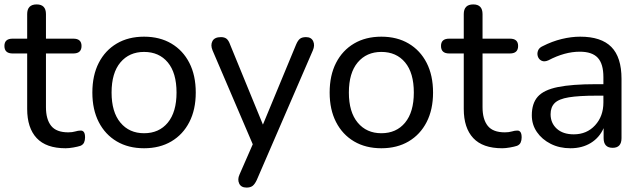

<svg xmlns="http://www.w3.org/2000/svg" viewBox="-24 -662 2905 869"><path d="M273 9Q185 9 142 -37Q99 -83 99 -169V-420H33Q-4 -420 -4 -454Q-4 -487 33 -487H99V-598Q99 -642 142 -642Q184 -642 184 -598V-487H308Q345 -487 345 -454Q345 -420 308 -420H184V-177Q184 -122 207.5 -92.5Q231 -63 285 -63Q303 -63 316.5 -67Q330 -71 340 -71Q349 -72 355 -65Q361 -58 361 -40Q361 -27 356.5 -17Q352 -7 340 -2Q328 2 308 5.5Q288 9 273 9Z M628 9Q557 9 504.5 -22Q452 -53 423 -109.5Q394 -166 394 -243Q394 -321 423 -377.5Q452 -434 504.5 -465Q557 -496 628 -496Q699 -496 751.5 -465Q804 -434 833 -377.5Q862 -321 862 -243Q862 -166 833 -109.5Q804 -53 751.5 -22Q699 9 628 9ZM628 -59Q696 -59 735.5 -107Q775 -155 775 -243Q775 -332 735.5 -379.5Q696 -427 628 -427Q561 -427 521 -379.5Q481 -332 481 -243Q481 -155 521 -107Q561 -59 628 -59Z M1092 187Q1067 187 1058.5 168.5Q1050 150 1060 128L1120 -9L938 -434Q928 -458 937.5 -476Q947 -494 976 -494Q992 -494 1001.5 -486.5Q1011 -479 1018 -459L1166 -98L1316 -460Q1324 -479 1333.5 -486.5Q1343 -494 1361 -494Q1385 -494 1393.5 -475.5Q1402 -457 1392 -434L1138 153Q1129 172 1119 179.5Q1109 187 1092 187Z M1702 9Q1631 9 1578.5 -22Q1526 -53 1497 -109.5Q1468 -166 1468 -243Q1468 -321 1497 -377.5Q1526 -434 1578.5 -465Q1631 -496 1702 -496Q1773 -496 1825.5 -465Q1878 -434 1907 -377.5Q1936 -321 1936 -243Q1936 -166 1907 -109.5Q1878 -53 1825.5 -22Q1773 9 1702 9ZM1702 -59Q1770 -59 1809.5 -107Q1849 -155 1849 -243Q1849 -332 1809.5 -379.5Q1770 -427 1702 -427Q1635 -427 1595 -379.5Q1555 -332 1555 -243Q1555 -155 1595 -107Q1635 -59 1702 -59Z M2249 9Q2161 9 2118 -37Q2075 -83 2075 -169V-420H2009Q1972 -420 1972 -454Q1972 -487 2009 -487H2075V-598Q2075 -642 2118 -642Q2160 -642 2160 -598V-487H2284Q2321 -487 2321 -454Q2321 -420 2284 -420H2160V-177Q2160 -122 2183.5 -92.5Q2207 -63 2261 -63Q2279 -63 2292.5 -67Q2306 -71 2316 -71Q2325 -72 2331 -65Q2337 -58 2337 -40Q2337 -27 2332.5 -17Q2328 -7 2316 -2Q2304 2 2284 5.5Q2264 9 2249 9Z M2558 9Q2508 9 2468.5 -11Q2429 -31 2406 -64.5Q2383 -98 2383 -140Q2383 -194 2410 -224.5Q2437 -255 2501 -268Q2565 -281 2674 -281H2707V-313Q2707 -373 2681.5 -400.5Q2656 -428 2600 -428Q2532 -428 2458 -389Q2440 -381 2427.5 -387Q2415 -393 2410.5 -406Q2406 -419 2411 -432.5Q2416 -446 2432 -453Q2475 -475 2518.5 -485.5Q2562 -496 2602 -496Q2697 -496 2743 -449.5Q2789 -403 2789 -305V-37Q2789 7 2749 7Q2708 7 2708 -37V-82Q2689 -39 2650 -15Q2611 9 2558 9ZM2707 -229H2676Q2596 -229 2550.5 -221.5Q2505 -214 2486.5 -195.5Q2468 -177 2468 -145Q2468 -105 2496 -79.5Q2524 -54 2573 -54Q2632 -54 2669.5 -95Q2707 -136 2707 -198Z"/></svg>

Font: Chiron GoRound TC N
Style: Regular
Weight: 350
Designer: Ryoko NISHIZUKA 西塚涼子 (kana, bopomofo & ideographs); Paul D. Hunt (Latin, Greek & Cyrillic); Sandoll Communications 산돌커뮤니
Foundry: Adobe
Version: Version 1.000;hotconv 1.1.1;makeotfexe 2.6.0